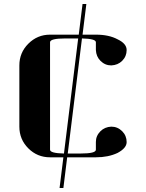

<svg xmlns="http://www.w3.org/2000/svg" viewBox="-20 -789 732 963"><path d="M77.1 -153.8V-460.9Q77.1 -524.9 122.1 -569.8Q167.5 -615.2 231 -615.2H375L394 -769H413.1L394 -615.2H460.9Q526.4 -615.2 569.8 -591.8Q615.2 -570.3 615.2 -538.1Q615.2 -506.3 592.8 -483.9Q571.3 -462.4 538.1 -460.9Q506.8 -460.9 483.9 -483.9Q462.4 -505.4 460.9 -538.1V-577.1Q460.9 -594.7 391.1 -596.2L319.8 -19H384.8Q460.9 -19 460.9 -38.1V-77.1Q460.9 -107.9 483.9 -130.9Q505.4 -152.3 538.1 -153.8Q569.8 -153.8 592.8 -130.9Q615.2 -108.4 615.2 -76.2Q615.2 -46.4 569.8 -22Q523.4 0 460.9 0H316.9L297.9 153.8H278.8L297.9 0H231Q167 0 122.1 -44.9Q77.1 -89.8 77.1 -153.8ZM231 -38.1Q231 -20.5 300.8 -19L372.1 -596.2H308.1Q231 -596.2 231 -577.1Z"/></svg>

Font: Hjet
Style: Regular
Weight: 400
Designer: T. Christopher White
Version: Version 1.2